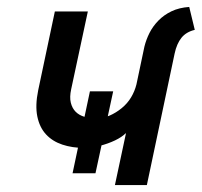

<svg xmlns="http://www.w3.org/2000/svg" viewBox="-20 -533 581 553"><path d="M311 0H403L483 -379Q489 -407 502.5 -424Q516 -441 541 -447L525 -513Q496 -511 474 -500.5Q452 -490 436 -473.5Q420 -457 410.5 -438Q401 -419 396 -399L373 -290Q368 -270 357.5 -252.5Q347 -235 330.5 -221.5Q314 -208 295.5 -200Q277 -192 257 -192Q239 -192 223.5 -196.5Q208 -201 198 -211Q188 -221 184 -237Q180 -253 185 -276L233 -500H138L90 -273Q81 -229 87.5 -197.5Q94 -166 112.5 -146Q131 -126 159.5 -116.5Q188 -107 222 -107Q244 -107 267.5 -113Q291 -119 311 -128.5Q331 -138 343 -150ZM239 -270 189 -34H255L306 -270Z"/></svg>

Font: Advent Pro SemiBold
Style: Italic
Weight: 600
Italic angle: -12°
Version: Version 3.000